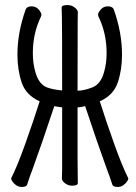

<svg xmlns="http://www.w3.org/2000/svg" viewBox="-20 -725 540 760"><path d="M66 15Q53 15 43 7.5Q33 0 28.5 -7.5Q24 -15 24 -18L25 -21Q48 -66 80.5 -157Q113 -248 137 -324Q83 -348 66 -398Q49 -448 49 -509Q49 -595 81 -686Q86 -700 105 -700Q122 -700 133 -687.5Q144 -675 144 -666Q144 -664 142 -659Q110 -593 110 -515Q110 -474 120 -440Q133 -392 166 -379Q191 -370 226 -367Q226 -632 225 -659L224 -695Q224 -705 247 -705Q263 -705 275.5 -695.5Q288 -686 288 -677Q288 -665 287.5 -639.5Q287 -614 287 -366Q312 -366 345.5 -379Q379 -392 392 -440Q402 -474 402 -515Q402 -593 370 -659Q368 -664 368 -666Q368 -675 379 -687.5Q390 -700 407 -700Q426 -700 431 -686Q463 -595 463 -509Q463 -448 446 -398Q429 -348 375 -324Q399 -248 431.5 -157Q464 -66 487 -21L488 -18Q488 -15 483.5 -7.5Q479 0 469 7.5Q459 15 446 15Q428 15 425 6.5Q422 -2 420 -8Q413 -30 405 -50Q366 -157 317 -305Q298 -300 287 -300V-106Q287 -75 287.5 -46Q288 -17 288 0Q288 10 265 10Q250 10 237.5 0.5Q225 -9 225 -18Q225 -30 226 -56Q226 -80 226 -300Q207 -302 195 -305Q146 -157 107 -50Q99 -30 92 -8Q90 -2 87 6.5Q84 15 66 15Z"/></svg>

Font: LXGW WenKai Mono Lite
Style: Regular
Weight: 400
Monospace: yes
Designer: LXGW / Fontworks Inc.
Foundry: LXGW / Fontworks Inc.
Version: Version 1.520; June 14, 2025